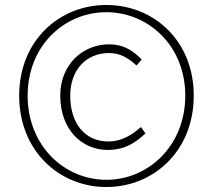

<svg xmlns="http://www.w3.org/2000/svg" viewBox="-20 -738 855 771"><path d="M407 13C597 13 758 -132 758 -354C758 -575 597 -718 407 -718C218 -718 57 -575 57 -354C57 -132 218 13 407 13ZM407 -16C238 -16 91 -153 91 -354C91 -554 238 -689 407 -689C576 -689 724 -554 724 -354C724 -153 576 -16 407 -16ZM412 -136C484 -136 524 -166 564 -202L546 -228C510 -196 469 -170 415 -170C322 -170 262 -241 262 -354C262 -458 327 -525 417 -525C462 -525 493 -507 528 -475L549 -499C514 -535 476 -560 418 -560C315 -560 222 -482 222 -354C222 -216 310 -136 412 -136Z"/></svg>

Font: Genne Gothic ExtraLight
Style: Regular
Weight: 250
Designer: Ryoko NISHIZUKA (kana & ideographs); Paul D. Hunt (Latin, Greek & Cyrillic); Wenlong ZHANG (bopomofo); Sandoll Communica
Foundry: Adobe Systems Incorporated
Version: Version 1.004;PS 1.004;hotconv 16.6.51;makeotf.lib2.5.65220